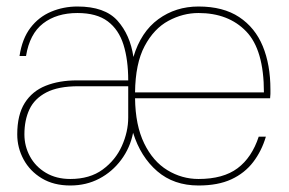

<svg xmlns="http://www.w3.org/2000/svg" viewBox="-20 -558 889 590"><path d="M196 12Q145 12 108.5 -10Q72 -32 52.5 -68Q33 -104 33 -145Q33 -205 56 -241.5Q79 -278 120.5 -294.5Q162 -311 216 -311H374Q374 -374 359.5 -420.5Q345 -467 311 -492.5Q277 -518 218 -518Q154 -518 112.5 -486Q71 -454 60 -386H40Q48 -439 73.5 -472.5Q99 -506 137 -522Q175 -538 218 -538Q302 -538 341 -494.5Q380 -451 390 -383Q413 -460 466.5 -499Q520 -538 590 -538Q666 -538 715 -505.5Q764 -473 787.5 -416Q811 -359 811 -283Q811 -275 811 -269.5Q811 -264 810 -256H395Q396 -173 423 -117.5Q450 -62 494.5 -35Q539 -8 590 -8Q666 -8 710 -41Q754 -74 775 -138H797Q784 -94 758 -60Q732 -26 691 -7Q650 12 590 12Q514 12 463 -32Q412 -76 389 -150Q380 -104 352.5 -67Q325 -30 285 -9Q245 12 196 12ZM196 -8Q256 -8 295.5 -37Q335 -66 354.5 -109.5Q374 -153 374 -197V-293H221Q159 -293 122.5 -274Q86 -255 70.5 -222Q55 -189 55 -145Q55 -109 72 -77.5Q89 -46 121 -27Q153 -8 196 -8ZM395 -274H791Q791 -405 736.5 -461.5Q682 -518 590 -518Q542 -518 497.5 -494Q453 -470 424.5 -416.5Q396 -363 395 -274Z"/></svg>

Font: DM Sans 9pt Thin
Style: Regular
Weight: 250
Version: Version 4.004;gftools[0.9.30]